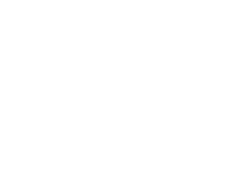

<svg xmlns="http://www.w3.org/2000/svg" viewBox="-76 -566 752 632"><g transform="rotate(20 300.0 -250.0)"><path d="M200 -50Q200 -50 200 -50Q200 -50 200 -50Q200 -50 200 -50Q200 -50 200 -50Q200 -50 200 -50Q200 -50 200 -50Q200 -50 200 -50Q200 -50 200 -50Q200 -50 200 -50Q200 -50 200 -50Q200 -50 200 -50Q200 -50 200 -50ZM200 -350Q200 -350 200 -350Q200 -350 200 -350Q200 -350 200 -350Q200 -350 200 -350Q200 -350 200 -350Q200 -350 200 -350Q200 -350 200 -350Q200 -350 200 -350Q200 -350 200 -350Q200 -350 200 -350Q200 -350 200 -350Q200 -350 200 -350ZM100 -450Q100 -450 100 -450Q100 -450 100 -450Q100 -450 100 -450Q100 -450 100 -450Q100 -450 100 -450Q100 -450 100 -450Q100 -450 100 -450Q100 -450 100 -450Q100 -450 100 -450Q100 -450 100 -450Q100 -450 100 -450Q100 -450 100 -450ZM100 -350Q100 -350 100 -350Q100 -350 100 -350Q100 -350 100 -350Q100 -350 100 -350Q100 -350 100 -350Q100 -350 100 -350Q100 -350 100 -350Q100 -350 100 -350Q100 -350 100 -350Q100 -350 100 -350Q100 -350 100 -350Q100 -350 100 -350ZM100 -250Q100 -250 100 -250Q100 -250 100 -250Q100 -250 100 -250Q100 -250 100 -250Q100 -250 100 -250Q100 -250 100 -250Q100 -250 100 -250Q100 -250 100 -250Q100 -250 100 -250Q100 -250 100 -250Q100 -250 100 -250Q100 -250 100 -250ZM100 -150Q100 -150 100 -150Q100 -150 100 -150Q100 -150 100 -150Q100 -150 100 -150Q100 -150 100 -150Q100 -150 100 -150Q100 -150 100 -150Q100 -150 100 -150Q100 -150 100 -150Q100 -150 100 -150Q100 -150 100 -150Q100 -150 100 -150ZM400 -450Q400 -450 400 -450Q400 -450 400 -450Q400 -450 400 -450Q400 -450 400 -450Q400 -450 400 -450Q400 -450 400 -450Q400 -450 400 -450Q400 -450 400 -450Q400 -450 400 -450Q400 -450 400 -450Q400 -450 400 -450Q400 -450 400 -450ZM500 -450Q500 -450 500 -450Q500 -450 500 -450Q500 -450 500 -450Q500 -450 500 -450Q500 -450 500 -450Q500 -450 500 -450Q500 -450 500 -450Q500 -450 500 -450Q500 -450 500 -450Q500 -450 500 -450Q500 -450 500 -450Q500 -450 500 -450ZM500 -350Q500 -350 500 -350Q500 -350 500 -350Q500 -350 500 -350Q500 -350 500 -350Q500 -350 500 -350Q500 -350 500 -350Q500 -350 500 -350Q500 -350 500 -350Q500 -350 500 -350Q500 -350 500 -350Q500 -350 500 -350Q500 -350 500 -350ZM400 -250Q400 -250 400 -250Q400 -250 400 -250Q400 -250 400 -250Q400 -250 400 -250Q400 -250 400 -250Q400 -250 400 -250Q400 -250 400 -250Q400 -250 400 -250Q400 -250 400 -250Q400 -250 400 -250Q400 -250 400 -250Q400 -250 400 -250Z"/></g></svg>

Font: TINY 5x3
Style: Regular
Weight: 400
Designer: Jack Halten Fahnestock
Foundry: Velvetyne Type Foundry
Version: Version 1.002